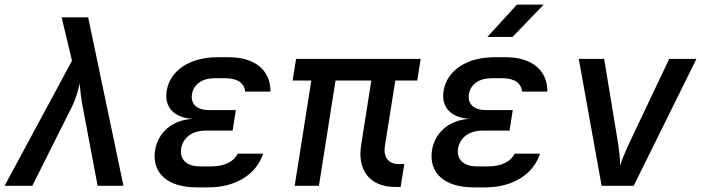

<svg xmlns="http://www.w3.org/2000/svg" viewBox="-20 -805 3040 832"><path d="M0 0H120L290 -339C311 -381 321 -422 325 -444C328 -422 330 -380 339 -339L403 0H515L362 -730H247L292 -542Z M883 7C1001 7 1091 -49 1120 -139H1010C995 -106 953 -84 897 -84H847C789 -84 758 -113 765 -162C773 -209 813 -239 871 -239H988L1002 -328H886C833 -328 805 -355 812 -397C819 -440 856 -466 910 -466H958C1010 -466 1040 -443 1042 -408H1152C1153 -500 1085 -557 972 -557H923C802 -557 717 -500 702 -411C691 -340 735 -294 816 -290C729 -286 665 -233 652 -154C637 -55 706 7 833 7Z M1691 5H1716L1732 -94H1708C1664 -94 1640 -123 1648 -173L1693 -456H1788L1803 -550H1263L1248 -456H1329L1257 0H1362L1434 -456H1589L1545 -176C1527 -66 1585 5 1691 5Z M2092 -645H2201L2336 -785H2220ZM2083 7C2201 7 2291 -49 2320 -139H2210C2195 -106 2153 -84 2097 -84H2047C1989 -84 1958 -113 1965 -162C1973 -209 2013 -239 2071 -239H2188L2202 -328H2086C2033 -328 2005 -355 2012 -397C2019 -440 2056 -466 2110 -466H2158C2210 -466 2240 -443 2242 -408H2352C2353 -500 2285 -557 2172 -557H2123C2002 -557 1917 -500 1902 -411C1891 -340 1935 -294 2016 -290C1929 -286 1865 -233 1852 -154C1837 -55 1906 7 2033 7Z M2587 0H2726L2998 -550H2880L2713 -198C2693 -156 2674 -112 2667 -86C2668 -113 2663 -156 2656 -198L2598 -550H2488Z"/></svg>

Font: JetBrains Mono SemiBold
Style: Italic
Weight: 472
Italic angle: -9°
Monospace: yes
Designer: Philipp Nurullin, Konstantin Bulenkov
Foundry: JetBrains
Version: Version 2.305